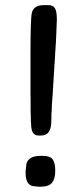

<svg xmlns="http://www.w3.org/2000/svg" viewBox="-20 -722 325 747"><path d="M179.7 -251Q179.7 -194.8 140.6 -194.8H129.4Q101.1 -194.8 101.1 -239.3L100.1 -251Q100.1 -256.8 100.1 -262.7L99.1 -292V-333L98.6 -356.9V-511.7Q98.6 -650.9 104 -672.4Q111.3 -702.1 150.9 -702.1H168Q185.5 -702.1 193.4 -690.4Q201.2 -678.7 201.2 -646V-640.6L200.7 -634.8L199.2 -594.7L198.2 -571.3Q197.3 -559.6 197.3 -553.7L196.3 -541.5Q195.8 -535.2 195.8 -529.8L194.8 -518.1Q194.3 -512.2 194.3 -506.3L192.9 -482.4L191.9 -470.2Q190.9 -458 190.9 -452.1L189.9 -440.4Q189.5 -434.6 189.5 -428.2L188.5 -416.5Q188 -410.6 188 -404.3L187 -392.6Q186.5 -386.7 186.5 -380.9L185.1 -356.9L184.1 -345.2Q181.2 -310.1 181.2 -292.5L180.2 -280.8Q179.7 -274.9 179.7 -251ZM79.6 -48.8V-57.1L80.1 -59.1L81.5 -73.2Q82 -75.7 82 -77.1Q82 -93.3 95.5 -104.5Q108.9 -115.7 138.2 -115.7H144Q175.8 -115.7 185.3 -101.3Q194.8 -86.9 194.8 -63V-54.7Q194.8 -25.9 182.1 -10.7Q169.4 4.4 136.7 4.4H130.4L128.4 3.9H124.5L116.7 2.9Q79.6 2.9 79.6 -48.8Z"/></svg>

Font: Averia Sans Libre
Style: Regular
Weight: 400
Version: Version 1.002